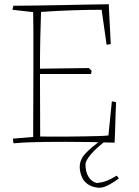

<svg xmlns="http://www.w3.org/2000/svg" viewBox="-20 -667 654 903"><path d="M44 7Q41 -2 41 -15L136 -23Q136 -100 136.5 -175Q137 -250 137 -326Q137 -366 137 -415.5Q137 -465 137 -515.5Q137 -566 136 -610L39 -621Q39 -626 40.5 -630.5Q42 -635 43 -640Q87 -640 146.5 -641Q206 -642 270.5 -643Q335 -644 393 -645.5Q451 -647 492 -647V-633L501 -460Q492 -457 481 -457L480 -466L458 -621Q390 -621 318 -618.5Q246 -616 173 -611Q171 -560 169.5 -488.5Q168 -417 168 -344L398 -347L411 -334L408 -319H168L169 -25Q184 -25 216 -24.5Q248 -24 288 -24.5Q328 -25 368.5 -25.5Q409 -26 441.5 -27Q474 -28 490 -30L506 -190Q516 -190 526 -186L524 -140L521 -44L519 4Q462 2 403.5 1Q345 0 289 0Q233 0 196 0.5Q159 1 125 2Q91 3 44 7ZM458 -9H483Q431 30 406.5 60Q382 90 382 105Q382 142 396.5 165Q411 188 436 194Q462 191 481.5 183.5Q501 176 529 159L539 172Q517 189 492 202.5Q467 216 448 216Q431 216 411.5 209Q392 202 377 185Q368 175 361.5 155.5Q355 136 355 118Q355 82 384.5 52Q414 22 458 -9Z"/></svg>

Font: Labrada ExtraLight
Style: Regular
Weight: 200
Designer: Mercedes Jáuregui
Foundry: Omnibus-Type Team
Version: Version 1.000; ttfautohint (v1.8.4.7-5d5b)